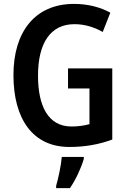

<svg xmlns="http://www.w3.org/2000/svg" viewBox="-20 -744 654 985"><path d="M329 -393V-290H439V-107C413 -100 382 -95 347 -95C227 -95 175 -200 175 -356C175 -523 239 -620 362 -620C414 -620 463 -605 507 -580L546 -679C495 -707 431 -724 360 -724C158 -724 49 -579 49 -359C49 -134 148 10 336 10C416 10 488 -3 556 -28V-393ZM410 71V61H297C294 101 279 173 268 209V221H339C369 177 396 119 410 71Z"/></svg>

Font: Noto Sans Lao Condensed SemiBold
Style: Regular
Weight: 600
Width: 3
Designer: Monotype Design Team
Foundry: Monotype Imaging Inc.
Version: Version 2.003